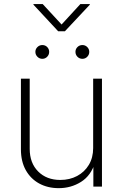

<svg xmlns="http://www.w3.org/2000/svg" viewBox="-20 -932 614 959"><path d="M273.4 7.8Q218.3 7.8 175.5 -15.6Q132.8 -39.1 108.6 -82.5Q84.5 -126 84.5 -186V-539.1H128.4V-188.5Q128.4 -117.7 170.7 -75.4Q212.9 -33.2 281.2 -33.2Q328.1 -33.2 365.2 -53Q402.3 -72.8 423.8 -108.6Q445.3 -144.5 445.3 -192.4V-539.1H489.3V0H446.3V-121.6H455.1Q435.1 -55.2 385 -23.7Q335 7.8 273.4 7.8ZM391.6 -638.2Q377 -638.2 366.9 -648.4Q356.9 -658.7 356.9 -672.9Q356.9 -687 366.9 -697Q377 -707 391.6 -707Q405.8 -707 415.8 -697Q425.8 -687 425.8 -672.9Q425.8 -658.7 415.8 -648.4Q405.8 -638.2 391.6 -638.2ZM191.4 -638.2Q177.2 -638.2 167 -648.4Q156.7 -658.7 156.7 -672.9Q156.7 -687 167 -697Q177.2 -707 191.4 -707Q206.1 -707 215.8 -697Q225.6 -687 225.6 -672.9Q225.6 -658.7 215.6 -648.4Q205.6 -638.2 191.4 -638.2ZM193.4 -911.6 287.6 -809.6 381.3 -911.6H428.7V-908.7L304.2 -775.9H270.5L147 -908.7V-911.6Z"/></svg>

Font: Inter 18pt ExtraLight
Style: Regular
Weight: 250
Designer: Rasmus Andersson
Foundry: rsms
Version: Version 4.001;git-66647c0bb